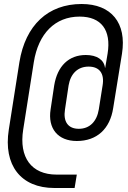

<svg xmlns="http://www.w3.org/2000/svg" viewBox="-20 -760 640 960"><path d="M252 180H353L364 113H263C137 113 74 27 96 -112L149 -449C172 -593 256 -677 378 -677C486 -677 537 -610 518 -492L506 -421H505C500 -461 465 -485 409 -485C324 -485 267 -430 251 -333L233 -213C218 -118 269 -55 364 -55C464 -55 530 -115 546 -220L590 -492C614 -645 537 -740 388 -740C220 -740 107 -634 77 -449L24 -112C-4 66 84 180 252 180ZM374 -116C320 -116 295 -152 305 -213L323 -333C333 -392 369 -427 423 -427C477 -427 503 -393 493 -333L474 -213C464 -152 428 -116 374 -116Z"/></svg>

Font: JetBrains Mono Light
Style: Italic
Weight: 336
Italic angle: -9°
Monospace: yes
Designer: Philipp Nurullin, Konstantin Bulenkov
Foundry: JetBrains
Version: Version 2.305